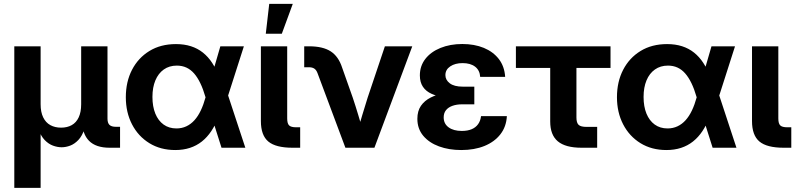

<svg xmlns="http://www.w3.org/2000/svg" viewBox="-20 -751 4056 976"><path d="M52.7 204.1V-515.6H186.5V-221.2Q186.5 -181.2 199.5 -154.5Q212.4 -127.9 235.8 -115Q259.3 -102.1 290.5 -102.1Q321.8 -102.1 344.7 -115Q367.7 -127.9 380.1 -154.5Q392.6 -181.2 392.6 -221.2V-515.6H526.4V-147.9Q526.4 -126 536.4 -116.2Q546.4 -106.4 569.8 -106.4H590.3V0H537.6Q467.3 0 432.6 -35.2Q397.9 -70.3 397.9 -136.2V-185.5H421.4Q421.4 -130.9 409.4 -95.2Q397.5 -59.6 378.2 -39.3Q358.9 -19 336.7 -10.7Q314.5 -2.4 293.5 -2.4Q272 -2.4 249.3 -10.7Q226.6 -19 207 -39.3Q187.5 -59.6 175.3 -95.2Q163.1 -130.9 163.1 -185.5H186.5V204.1Z M871.1 11.7Q795.9 11.7 739.3 -23.2Q682.6 -58.1 651.1 -118.9Q619.6 -179.7 619.6 -256.8Q619.6 -335.4 651.1 -396.2Q682.6 -457 739.7 -491.9Q796.9 -526.9 874.5 -526.9Q916.5 -526.9 950.7 -515.9Q984.9 -504.9 1011.5 -483.6Q1038.1 -462.4 1058.3 -431.6Q1078.6 -400.9 1092.8 -360.8H1119.6L1137.2 -272.9L1227.1 0H1106L1023.9 -259.3Q1012.7 -298.3 998.3 -328.1Q983.9 -357.9 966.6 -377.7Q949.2 -397.5 927.5 -407.5Q905.8 -417.5 878.9 -417.5Q840.3 -417.5 812.5 -397.7Q784.7 -377.9 769.8 -342.3Q754.9 -306.6 754.9 -258.3Q754.9 -209.5 769.5 -173.6Q784.2 -137.7 811.5 -117.9Q838.9 -98.1 877 -98.1Q904.3 -98.1 927.2 -108.9Q950.2 -119.6 968.5 -139.9Q986.8 -160.2 1000.7 -189.5Q1014.6 -218.8 1024.9 -256.3L1100.1 -515.6H1219.7L1136.7 -256.3L1117.7 -157.7H1090.8Q1075.2 -116.2 1054.2 -84.7Q1033.2 -53.2 1006.1 -31.7Q979 -10.3 945.3 0.7Q911.6 11.7 871.1 11.7Z M1466.8 0Q1381.8 0 1344 -31.5Q1306.2 -63 1306.2 -135.7V-515.6H1439.9V-148.9Q1439.9 -123 1449.7 -113.5Q1459.5 -104 1484.9 -104Q1489.7 -104 1495.6 -104Q1501.5 -104 1505.9 -104V0Q1496.1 0 1486.3 0Q1476.6 0 1466.8 0ZM1331.1 -579.6 1348.6 -731.4H1468.3L1412.6 -579.6Z M1735.8 0 1593.8 -379.9Q1587.9 -395.5 1577.6 -402.3Q1567.4 -409.2 1549.8 -409.2H1526.4V-515.6H1551.3Q1621.1 -515.6 1660.9 -490Q1700.7 -464.4 1719.2 -407.2L1773.4 -253.9Q1788.1 -210 1801.3 -165.8Q1814.5 -121.6 1827.6 -77.1H1795.4Q1808.6 -121.6 1821.5 -165.8Q1834.5 -210 1848.6 -253.9L1936.5 -515.6H2075.7L1883.3 0Z M2324.7 11.7Q2262.2 11.7 2211.7 -6.8Q2161.1 -25.4 2131.3 -61Q2101.6 -96.7 2101.6 -147Q2101.6 -186.5 2119.6 -212.9Q2137.7 -239.3 2169.7 -255.4Q2201.7 -271.5 2242.7 -278.1Q2283.7 -284.7 2329.1 -284.7H2391.1V-220.7H2329.1Q2301.3 -220.7 2280 -213.1Q2258.8 -205.6 2247.1 -190.9Q2235.4 -176.3 2235.4 -154.3Q2235.4 -122.1 2260.3 -103.8Q2285.2 -85.4 2327.6 -85.4Q2356.9 -85.4 2377.7 -94.2Q2398.4 -103 2410.4 -119.9Q2422.4 -136.7 2425.3 -160.6H2556.6Q2553.7 -106.9 2523.7 -68.4Q2493.7 -29.8 2442.6 -9Q2391.6 11.7 2324.7 11.7ZM2336.4 -249.5Q2286.1 -249.5 2244.9 -255.1Q2203.6 -260.7 2174.6 -273.7Q2145.5 -286.6 2129.9 -309.8Q2114.3 -333 2114.3 -367.7Q2114.3 -415.5 2142.1 -451.4Q2169.9 -487.3 2219 -507.3Q2268.1 -527.3 2330.1 -527.3Q2391.6 -527.3 2439.5 -507.6Q2487.3 -487.8 2515.9 -450.7Q2544.4 -413.6 2547.9 -360.4H2420.9Q2418.9 -393.6 2395.3 -411.9Q2371.6 -430.2 2331.5 -430.2Q2293.5 -430.2 2268.8 -413.6Q2244.1 -397 2244.1 -369.1Q2244.1 -344.7 2266.4 -327.6Q2288.6 -310.5 2333 -310.5H2391.1V-249.5Z M2936.5 0Q2854.5 0 2815.7 -32.5Q2776.9 -64.9 2776.9 -133.3V-405.8H2602.5V-515.6H3083.5V-405.8H2910.2V-153.8Q2910.2 -127 2921.1 -116.5Q2932.1 -106 2961.4 -106Q2975.6 -106 2988.8 -106Q3002 -106 3015.6 -106V0Q2996.1 0 2976.3 0Q2956.5 0 2936.5 0Z M3367.7 11.7Q3292.5 11.7 3235.8 -23.2Q3179.2 -58.1 3147.7 -118.9Q3116.2 -179.7 3116.2 -256.8Q3116.2 -335.4 3147.7 -396.2Q3179.2 -457 3236.3 -491.9Q3293.5 -526.9 3371.1 -526.9Q3413.1 -526.9 3447.3 -515.9Q3481.4 -504.9 3508.1 -483.6Q3534.7 -462.4 3554.9 -431.6Q3575.2 -400.9 3589.4 -360.8H3616.2L3633.8 -272.9L3723.6 0H3602.5L3520.5 -259.3Q3509.3 -298.3 3494.9 -328.1Q3480.5 -357.9 3463.1 -377.7Q3445.8 -397.5 3424.1 -407.5Q3402.3 -417.5 3375.5 -417.5Q3336.9 -417.5 3309.1 -397.7Q3281.2 -377.9 3266.4 -342.3Q3251.5 -306.6 3251.5 -258.3Q3251.5 -209.5 3266.1 -173.6Q3280.8 -137.7 3308.1 -117.9Q3335.4 -98.1 3373.5 -98.1Q3400.9 -98.1 3423.8 -108.9Q3446.8 -119.6 3465.1 -139.9Q3483.4 -160.2 3497.3 -189.5Q3511.2 -218.8 3521.5 -256.3L3596.7 -515.6H3716.3L3633.3 -256.3L3614.3 -157.7H3587.4Q3571.8 -116.2 3550.8 -84.7Q3529.8 -53.2 3502.7 -31.7Q3475.6 -10.3 3441.9 0.7Q3408.2 11.7 3367.7 11.7Z M3963.4 0Q3878.4 0 3840.6 -31.5Q3802.7 -63 3802.7 -135.7V-515.6H3936.5V-148.9Q3936.5 -123 3946.3 -113.5Q3956.1 -104 3981.4 -104Q3986.3 -104 3992.2 -104Q3998 -104 4002.4 -104V0Q3992.7 0 3982.9 0Q3973.1 0 3963.4 0Z"/></svg>

Font: Inter Cardless Display
Style: Bold
Weight: 700
Designer: Rasmus Andersson
Foundry: rsms
Version: Version 4.001;git-9221beed3